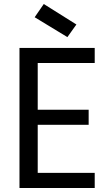

<svg xmlns="http://www.w3.org/2000/svg" viewBox="-20 -937 553 957"><path d="M168 -390.1H421.9V-314.9H168V-75.2H452.1V0H77.1V-698.2H452.1V-623H168ZM152.8 -851.1 198.2 -917 360.8 -814.9 315.9 -752Z"/></svg>

Font: PoppinsZ
Style: Regular
Weight: 400
Designer: Ninad Kale (Devanagari), Jonny Pinhorn (Latin)
Foundry: Indian Type Foundry
Version: Version 3.002;FEAKit 1.0